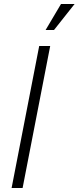

<svg xmlns="http://www.w3.org/2000/svg" viewBox="-20 -940 393 960"><path d="M38 0H93L231 -710H176ZM208 -790H250L353 -920H285Z"/></svg>

Font: Uncut Sans Light Italic
Style: Regular
Weight: 300
Italic angle: -11°
Designer: Kasper Nordkvist
Foundry: UNCUT.wtf
Version: Version 1.304;Glyphs 3.2 (3246)